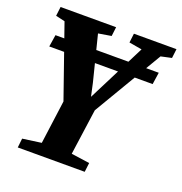

<svg xmlns="http://www.w3.org/2000/svg" viewBox="-133 -858 920 973"><g transform="rotate(20 327.0 -371.5)"><path d="M68.5 0 74 -49.5 175 -63.5 206.5 -298 72.5 -682 23 -693.5 29 -743H328.5L322.5 -693.5L253 -682L314 -439L329.5 -368L365.5 -439L488 -681.5L418.5 -693.5L424.5 -743H654L648 -693.5L590.5 -681L371 -310.5L336.5 -63.5L435.5 -49.5L429.5 0ZM610.5 -600 601 -535.5H43.5L53.5 -600Z"/></g></svg>

Font: Merriweather 24pt SemiCondensed Black
Style: Italic
Weight: 900
Width: 4
Italic angle: -7.8°
Designer: Eben Sorkin
Foundry: Eben Sorkin
Version: Version 2.101